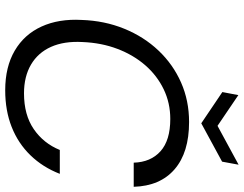

<svg xmlns="http://www.w3.org/2000/svg" viewBox="-122 -826 959 756"><g transform="rotate(90 358.0 -447.5)"><path d="M335 12Q243 12 179 -25.5Q115 -63 84 -131Q53 -199 58 -289Q61 -379 92.5 -456.5Q124 -534 178.5 -591.5Q233 -649 304.5 -680.5Q376 -712 460 -712Q580 -712 646 -655Q712 -598 715 -494H620Q618 -561 575 -599.5Q532 -638 448 -638Q385 -638 331 -612Q277 -586 236.5 -539.5Q196 -493 172 -430Q148 -367 145 -292Q141 -220 164 -168.5Q187 -117 234 -89.5Q281 -62 347 -62Q432 -62 488 -100.5Q544 -139 570 -203H664Q638 -136 591 -87.5Q544 -39 479.5 -13.5Q415 12 335 12ZM628 -907 616 -842 465 -760 342 -843 354 -906 475 -824Z"/></g></svg>

Font: DM Sans 28pt
Style: Italic
Weight: 400
Italic angle: -10°
Version: Version 4.004;gftools[0.9.30]